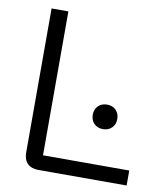

<svg xmlns="http://www.w3.org/2000/svg" viewBox="-80 -766 719 833"><g transform="rotate(10 280.0 -350.0)"><path d="M80 -65V-700H154V-66H534V0H145Q114 0 97 -17Q80 -34 80 -65ZM336 -277Q336 -301 351 -316Q366 -331 390 -331Q414 -331 429 -316Q444 -301 444 -277Q444 -253 429 -238Q414 -223 390 -223Q366 -223 351 -238Q336 -253 336 -277Z"/></g></svg>

Font: Stavian Regular
Style: Regular
Weight: 400
Version: Version 1.000; ttfautohint (v1.6)